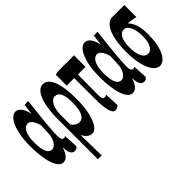

<svg xmlns="http://www.w3.org/2000/svg" viewBox="-93 -1010 1638 1638"><g transform="rotate(-45 726.0 -190.5)"><path d="M130 14C166 14 194 -16 215 -78H217C217 -10 238 14 270 14C286 14 297 5 305 -6L298 -137C293 -132 285 -130 279 -130C264 -130 252 -142 252 -182C252 -265 272 -440 287 -569H242L230 -474H229C214 -551 179 -583 145 -583C82 -583 26 -471 26 -283C26 -98 69 14 130 14ZM73 -285C73 -394 110 -438 150 -438C175 -438 203 -404 218 -345L214 -248C211 -183 175 -132 140 -132C98 -132 73 -177 73 -285Z M356 -270V202H402C401 120 400 38 398 -48C423 -1 451 14 480 14C537 14 592 -98 592 -294C592 -477 551 -583 476 -583C410 -583 356 -487 356 -270ZM399 -174V-287C399 -378 434 -438 474 -438C524 -438 546 -391 546 -291C546 -177 513 -132 473 -132C449 -132 425 -139 399 -174Z M758 14C775 14 790 5 801 -6L795 -139C786 -132 777 -130 768 -130C753 -130 745 -141 745 -181C745 -242 746 -336 747 -430H839V-569H650L612 -562V-430H703V-187C703 -67 717 14 758 14Z M966 14C1002 14 1030 -16 1051 -78H1053C1053 -10 1074 14 1106 14C1122 14 1133 5 1141 -6L1134 -137C1129 -132 1121 -130 1115 -130C1100 -130 1088 -142 1088 -182C1088 -265 1108 -440 1123 -569H1078L1066 -474H1065C1050 -551 1015 -583 981 -583C918 -583 862 -471 862 -283C862 -98 905 14 966 14ZM909 -285C909 -394 946 -438 986 -438C1011 -438 1039 -404 1054 -345L1050 -248C1047 -183 1011 -132 976 -132C934 -132 909 -177 909 -285Z M1295 14C1362 14 1414 -87 1414 -249C1414 -333 1394 -400 1360 -432V-437C1390 -435 1416 -430 1446 -423V-569H1298C1233 -569 1174 -474 1174 -278C1174 -89 1230 14 1295 14ZM1221 -278C1221 -384 1253 -425 1296 -425C1343 -425 1370 -355 1370 -268C1370 -180 1339 -130 1296 -130C1253 -130 1221 -183 1221 -278Z"/></g></svg>

Font: 寒蝉无机体 CompactMedium
Style: Regular
Weight: 500
Width: 3
Designer: ChillTanhei {Warren2060}; 
Source Han Sans {Ryoko NISHIZUKA 西塚涼子 (kana, bopomofo & ideographs); Paul D. Hunt (Latin, Gre
Foundry: ChillType&Adobe
Version: Version 1.000;Glyphs 3.1.1 (3135)